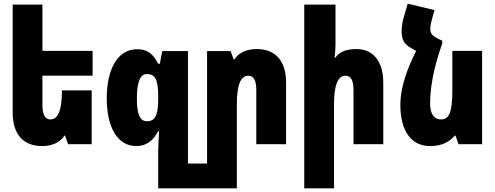

<svg xmlns="http://www.w3.org/2000/svg" viewBox="-20 -785 2694 1045"><path d="M479 -293H317V-292C317 -184 296 -135 254 -135C224 -135 211 -163 211 -213V-373H484V-508H211V-760H49V-172C49 -54 107 10 209 10C265 10 308 -11 331 -47H334L351 0H479Z M841 240H1109V105H1003V-507H863L850 -438H841C810 -498 778 -517 726 -517C622 -517 561 -412 561 -250C561 -88 622 10 721 10C772 10 811 -14 841 -71H846C843 -21 841 14 841 35ZM780 -125C744 -125 725 -158 725 -248C725 -344 745 -382 779 -382C823 -382 841 -353 841 -264V-244C841 -156 823 -125 780 -125Z M1107 240H1269V-216C1269 -324 1290 -373 1332 -373C1362 -373 1375 -345 1375 -295V0H1537V-336C1537 -454 1479 -518 1377 -518C1321 -518 1278 -497 1255 -461H1252L1235 -507H1107Z M1806 -760H1636V240H1798V-216C1798 -324 1819 -373 1861 -373C1891 -373 1904 -345 1904 -295V0H2066V-336C2066 -454 2008 -518 1921 -518C1860 -518 1826 -501 1805 -471H1801C1804 -495 1806 -520 1806 -544Z M2387 -563 2363 -575C2329 -592 2322 -606 2322 -628C2322 -647 2328 -671 2336 -699L2345 -730L2199 -765L2179 -696C2172 -673 2166 -645 2166 -615C2166 -566 2181 -544 2220 -522L2245 -508C2195 -409 2159 -308 2159 -215C2159 -68 2221 10 2321 10C2384 10 2423 -11 2456 -47H2459L2476 0H2604V-508H2442V-292C2442 -165 2421 -135 2379 -135C2342 -135 2321 -166 2321 -221C2321 -344 2358 -466 2387 -548Z"/></svg>

Font: Noto Sans Armenian ExtraCondensed Black
Style: Regular
Weight: 900
Width: 2
Designer: Monotype Design Team
Foundry: Monotype Imaging Inc.
Version: Version 2.008